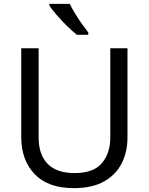

<svg xmlns="http://www.w3.org/2000/svg" viewBox="-20 -964 771 994"><path d="M640 -252Q640 -178 610 -118.5Q580 -59 518.5 -24.5Q457 10 362 10Q229 10 159.5 -62.5Q90 -135 90 -254V-714H180V-251Q180 -164 226.5 -116Q273 -68 367 -68Q464 -68 507.5 -119.5Q551 -171 551 -252V-714H640ZM341 -944Q352 -922 368.5 -894.5Q385 -867 403.5 -841Q422 -815 437 -796V-784H378Q355 -802 326 -830.5Q297 -859 272.5 -887.5Q248 -916 236 -934V-944Z"/></svg>

Font: Noto Sans Takri
Style: Regular
Weight: 400
Designer: Monotype Design Team
Foundry: Monotype Imaging Inc.
Version: Version 2.003; ttfautohint (v1.8.4.7-5d5b)